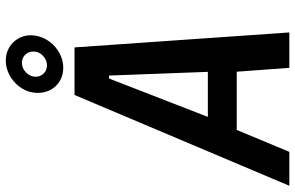

<svg xmlns="http://www.w3.org/2000/svg" viewBox="-202 -802 997 648"><g transform="rotate(-90 296.0 -478.5)"><path d="M299 -725H459.5L510 0H390.5L377.5 -177.5H181L107 0H-7.5ZM377 -275 364.5 -608.5H354.5L225 -275ZM306 -848.5Q306 -857.5 307.5 -866.5Q311.5 -891 327.8 -912Q344 -933 367.2 -945Q390.5 -957 415 -957Q439 -957 458.5 -945.8Q478 -934.5 489.2 -915.2Q500.5 -896 500.5 -873Q500.5 -865 499 -856Q494.5 -830 478.5 -808.8Q462.5 -787.5 439.2 -775.2Q416 -763 391 -763Q366.5 -763 347 -774.2Q327.5 -785.5 316.8 -805Q306 -824.5 306 -848.5ZM445 -856Q445.5 -859 445.5 -864Q445.5 -880.5 434.8 -891.5Q424 -902.5 407 -902.5Q389 -902.5 374.8 -888.5Q360.5 -874.5 360.5 -856Q360.5 -840 371.5 -829Q382.5 -818 399 -818Q415.5 -818 429 -829.5Q442.5 -841 445 -856Z"/></g></svg>

Font: JuliaMono SemiBoldItalic
Style: Regular
Weight: 600
Italic angle: -9°
Monospace: yes
Designer: cormullion
Foundry: corm
Version: Version 0.049; ttfautohint (v1.8.4)